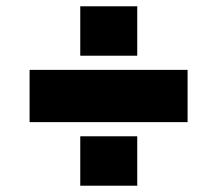

<svg xmlns="http://www.w3.org/2000/svg" viewBox="-20 -670 687 610"><path d="M74 -282V-448H576V-282ZM235 -493V-650H416V-493ZM235 -80V-237H416V-80Z"/></svg>

Font: Hubot Sans Condensed ExtraLight Black
Style: Regular
Weight: 900
Version: Version 2.000